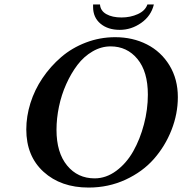

<svg xmlns="http://www.w3.org/2000/svg" viewBox="-20 -824 813 856"><path d="M473.1 -617.2Q431.2 -617.2 392.6 -594.7Q354 -572.3 325.4 -534.7Q296.9 -497.1 275.4 -449.2Q253.9 -401.4 242.9 -348.6Q231.9 -295.9 231.9 -245.1Q231.9 -143.6 279.1 -86.2Q326.2 -28.8 401.9 -28.8Q453.1 -28.8 498.5 -62.5Q543.9 -96.2 574.2 -149.9Q604.5 -203.6 621.8 -269.8Q639.2 -335.9 639.2 -401.9Q639.2 -504.9 592.8 -561Q546.4 -617.2 473.1 -617.2ZM375 12.2Q251.5 12.2 174.3 -57.9Q97.2 -127.9 97.2 -247.1Q97.2 -305.2 115.7 -364.5Q134.3 -423.8 169.7 -476.1Q205.1 -528.3 252.7 -569.3Q300.3 -610.4 362.8 -634.3Q425.3 -658.2 493.2 -658.2Q571.8 -658.2 635 -626Q698.2 -593.8 735.6 -532.5Q772.9 -471.2 772.9 -391.1Q772.9 -316.4 744.6 -244.4Q716.3 -172.4 666 -115.2Q615.7 -58.1 539.6 -22.9Q463.4 12.2 375 12.2ZM666 -804.2Q653.8 -752.9 609.6 -721.9Q565.4 -690.9 514.2 -690.9Q460.9 -690.9 428 -718.5Q395 -746.1 395 -793V-804.2H425.8Q427.7 -775.9 454.1 -761Q480.5 -746.1 522 -746.1Q561.5 -746.1 594.7 -761.2Q627.9 -776.4 637.2 -804.2Z"/></svg>

Font: Linux Libertine
Style: Bold Italic
Weight: 700
Italic angle: -11.5°
Designer: Philipp H. Poll
Foundry: Philipp H. Poll
Version: Version 4.0.5